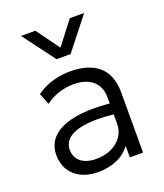

<svg xmlns="http://www.w3.org/2000/svg" viewBox="-141 -848 816 957"><g transform="rotate(-20 267.0 -369.0)"><path d="M215.5 15Q163.5 15 125.5 -4Q87.5 -23 67 -57.2Q46.5 -91.5 46.5 -137.5Q46.5 -175.5 66.2 -207.2Q86 -239 128.8 -260.2Q171.5 -281.5 240.5 -288.5Q309.5 -295.5 408.5 -284.5L411 -226Q329.5 -236.5 273.2 -233.5Q217 -230.5 183 -217.5Q149 -204.5 133.8 -184Q118.5 -163.5 118.5 -139Q118.5 -97 148 -73.5Q177.5 -50 230 -50Q274 -50 309 -66.5Q344 -83 364.5 -112Q385 -141 385 -178.5V-320Q385 -357 369 -383.5Q353 -410 322.2 -424.5Q291.5 -439 247.5 -439Q209.5 -439 171.8 -427.5Q134 -416 98 -389.5L74 -450Q118 -481 164.5 -493Q211 -505 253 -505Q319.5 -505 365 -484Q410.5 -463 434 -422Q457.5 -381 457.5 -320.5V0H387.5V-61.5Q361.5 -24.5 316 -4.8Q270.5 15 215.5 15ZM211.5 -585 84.5 -754.5H160.5L249.5 -632.5L343.5 -754.5H419.5L286 -585Z"/></g></svg>

Font: Geologica Cursive ExtraLight
Style: Regular
Weight: 250
Designer: Sindre Bremnes, Frode Helland
Foundry: Monokrom Skriftforlag AS
Version: Version 1.010;gftools[0.9.28]